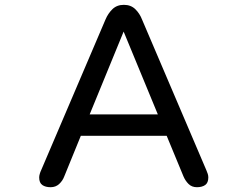

<svg xmlns="http://www.w3.org/2000/svg" viewBox="-20 -783 1040 806"><path d="M192.4 2.9Q170.9 2.9 157.7 -6.3Q144.5 -15.6 144.5 -38.1Q144.5 -44.9 147 -53.2Q149.4 -61.5 152.3 -67.4L422.9 -701.2Q433.6 -726.6 452.1 -744.6Q470.7 -762.7 500 -762.7Q529.3 -762.7 547.9 -744.6Q566.4 -726.6 576.2 -701.2L846.7 -67.4Q849.6 -60.5 852.1 -53.2Q854.5 -45.9 854.5 -38.1Q854.5 -15.6 841.3 -6.3Q828.1 2.9 806.6 2.9Q785.2 2.9 771.5 -10.7Q757.8 -24.4 750 -43L679.7 -212.9H319.3L250 -43Q243.2 -24.4 228.5 -10.7Q213.9 2.9 192.4 2.9ZM356.4 -302.7H642.6L499 -650.4Z"/></svg>

Font: Kosugi Maru
Style: Regular
Weight: 400
Designer: MOTOYA
Version: Version 4.002